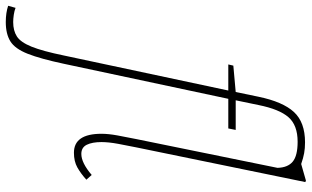

<svg xmlns="http://www.w3.org/2000/svg" viewBox="-356 -590 1053 648"><g transform="rotate(90 170.0 -266.5)"><path d="M-79 240Q-110 240 -134 232L-127 207Q-117 211 -103.5 213Q-90 215 -79 215Q-50 215 -30.5 202.5Q-11 190 4 153Q19 116 34 43L152 -511H64L68 -528L157 -536L173 -613Q190 -695 224.5 -732.5Q259 -770 327 -770Q347 -770 363.5 -767Q380 -764 400 -757L456 -773L461 -771L344 -201Q338 -172 332 -139.5Q326 -107 326 -83Q326 -52 335 -33.5Q344 -15 366 -15Q396 -15 437 -50L453 -32Q432 -13 411.5 -1.5Q391 10 362 10Q298 10 298 -83Q298 -106 303.5 -136.5Q309 -167 316 -201L413 -677Q412 -712 392 -728.5Q372 -745 325 -745Q269 -745 242 -714Q215 -683 201 -613L185 -536H285L280 -511H180L62 43Q45 123 28 166Q11 209 -14 224.5Q-39 240 -79 240Z"/></g></svg>

Font: Noto Serif Thin
Style: Italic
Weight: 100
Italic angle: -12°
Designer: Monotype Design Team
Foundry: Monotype Imaging Inc.
Version: Version 2.014; ttfautohint (v1.8.4.7-5d5b)